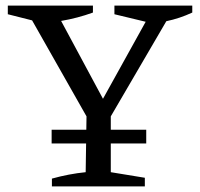

<svg xmlns="http://www.w3.org/2000/svg" viewBox="-20 -668 716 688"><path d="M166 0V-28Q227 -45 287 -51L290 -251L95 -595L8 -617V-648H313V-623Q258 -603 199 -593L349 -314L502 -590L390 -617V-648H669V-623Q624 -602 576 -592L377 -251V-51L499 -31V0ZM165 -203H504V-154H165Z"/></svg>

Font: Piazzolla
Style: Regular
Weight: 400
Designer: Juan Pablo del Peral
Foundry: Huerta Tipografica
Version: Version 1.330